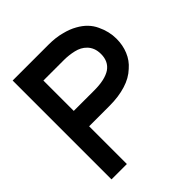

<svg xmlns="http://www.w3.org/2000/svg" viewBox="-206 -917 1061 1061"><g transform="rotate(-45 324.5 -386.0)"><path d="M339.8 -772.5Q396.5 -772.5 439.5 -760.7Q483.4 -750 515.6 -731.4Q577.1 -697.3 602.5 -641.6Q628.9 -586.9 628.9 -530.3Q628.9 -479.5 611.3 -437.5Q593.8 -394.5 558.6 -364.3Q521.5 -329.1 466.8 -312.5Q411.1 -294.9 339.8 -294.9Q287.1 -294.9 179.7 -294.9Q179.7 -196.3 179.7 0Q139.6 0 59.6 0Q59.6 -128.9 59.6 -385.7Q59.6 -514.6 59.6 -772.5Q66.4 -772.5 80.1 -772.5Q167 -772.5 339.8 -772.5ZM339.8 -415Q423.8 -415 466.8 -443.4Q508.8 -472.7 508.8 -530.3Q508.8 -556.6 501 -576.2Q493.2 -595.7 479.5 -609.4Q455.1 -634.8 416 -643.6Q377.9 -652.3 339.8 -652.3Q287.1 -652.3 179.7 -652.3Q179.7 -573.2 179.7 -415Q211.9 -415 212.9 -415Q214.8 -415 266.6 -415Q280.3 -415 297.9 -415Q316.4 -415 339.8 -415Z"/></g></svg>

Font: Seiden_Sans_Regular
Style: Regular
Weight: 400
Designer: Kevin Beronilla
Version: Version 1.0